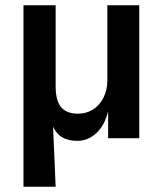

<svg xmlns="http://www.w3.org/2000/svg" viewBox="-20 -524 616 728"><path d="M69 184V-504H191V-195Q191 -162 199.5 -139Q208 -116 227 -104.5Q246 -93 275 -93Q308 -93 333 -109Q358 -125 372.5 -154Q387 -183 387 -219V-504H508V0H390V-102Q377 -49 345.5 -19.5Q314 10 273 10Q238 10 215.5 -3.5Q193 -17 179 -48H181L191 184Z"/></svg>

Font: Nunitoga
Style: Bold
Weight: 700
Designer: Vernon Adams
Foundry: Vernon Adams
Version: Version 1.0